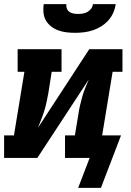

<svg xmlns="http://www.w3.org/2000/svg" viewBox="-21 -770 641 936"><path d="M345 -610Q324 -610 303 -612.5Q282 -615 263 -622Q244 -629 228.5 -641Q213 -653 203 -670Q193 -687 191 -708Q189 -729 192 -750H303Q301 -739 305 -728.5Q309 -718 317.5 -712Q326 -706 337.5 -704Q349 -702 360 -702Q371 -702 383 -704Q395 -706 405.5 -712Q416 -718 423.5 -728Q431 -738 432 -750H543Q540 -728 531 -707.5Q522 -687 506.5 -670Q491 -653 471.5 -641Q452 -629 430.5 -622Q409 -615 387.5 -612.5Q366 -610 345 -610ZM471 146H360L416 0H296V-110H344L361 -212Q364 -234 369 -255.5Q374 -277 380 -298.5Q386 -320 394.5 -341Q403 -362 412 -383L161 0H-1V-110H47L98 -420H65V-530H279V-420H231L215 -318Q211 -296 206.5 -274.5Q202 -253 195.5 -231.5Q189 -210 180.5 -189Q172 -168 164 -147L414 -530H576V-420H528L477 -110H569Z"/></svg>

Font: Iosevka Slab XBdExObl
Style: Regular
Weight: 800
Width: 7
Italic angle: -9°
Monospace: yes
Designer: Belleve Invis
Foundry: Belleve Invis
Version: Version 11.1.0; ttfautohint (v1.8.3)